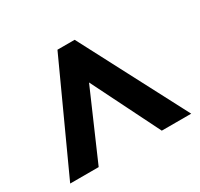

<svg xmlns="http://www.w3.org/2000/svg" viewBox="-107 -851 765 735"><g transform="rotate(-30 275.0 -484.0)"><path d="M9 -250 223 -718H299L544 -250H414L265 -549L135 -250Z"/></g></svg>

Font: Noto Sans ExtraBold
Style: Regular
Weight: 800
Designer: Monotype Design Team
Foundry: Monotype Imaging Inc.
Version: Version 2.007